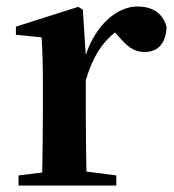

<svg xmlns="http://www.w3.org/2000/svg" viewBox="-20 -571 537 591"><path d="M235 -541 221 -550 29 -489V-464L108 -456C111 -408 112 -372 112 -307V-235C112 -180 111 -97 110 -40L37 -31V0H338V-31L246 -43C245 -100 244 -181 244 -235V-324C265 -394 292 -438 334 -471L345 -459C370 -430 391 -411 424 -411C471 -411 490 -442 493 -487C481 -534 445 -551 403 -551C343 -551 276 -498 244 -402Z"/></svg>

Font: Source Han Serif
Style: Bold
Weight: 700
Designer: Ryoko NISHIZUKA 西塚涼子 (kana & ideographs); Frank Grießhammer (Latin, Greek & Cyrillic); Wenlong ZHANG 张文龙 (bopomofo); San
Foundry: Adobe Systems Incorporated
Version: Version 1.001;PS 1.001;hotconv 16.6.54;makeotf.lib2.5.65590